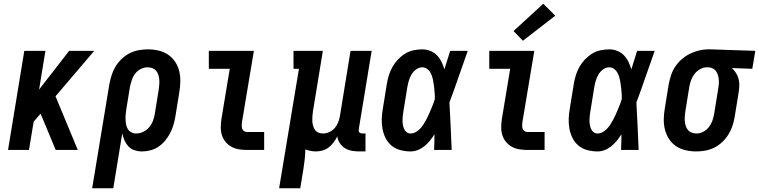

<svg xmlns="http://www.w3.org/2000/svg" viewBox="-20 -802 4060 1027"><path d="M23 0 110 -530H223L189 -323L350 -530H484L277 -287L396 0H278L197 -194L160 -151L135 0Z M473 205 565 -352Q570 -377 577.5 -401Q585 -425 598.5 -447Q612 -469 631.5 -487.5Q651 -506 674 -517.5Q697 -529 722 -533.5Q747 -538 771 -538Q800 -538 828 -531.5Q856 -525 878.5 -510Q901 -495 916.5 -472Q932 -449 938.5 -422Q945 -395 944.5 -366Q944 -337 939 -308L918 -178Q914 -155 907.5 -133Q901 -111 890 -90Q879 -69 863.5 -50Q848 -31 828 -17.5Q808 -4 785 2Q762 8 740 8Q719 8 699.5 1.5Q680 -5 667 -19Q654 -33 646 -51Q638 -69 634 -89L586 205ZM708 -88Q728 -88 746.5 -97Q765 -106 778 -121.5Q791 -137 798 -155.5Q805 -174 808 -193L829 -323Q831 -337 832 -350Q833 -363 832 -376Q831 -389 827 -401.5Q823 -414 815 -423.5Q807 -433 795 -437.5Q783 -442 769 -442Q751 -442 733 -433Q715 -424 703 -408Q691 -392 685 -373.5Q679 -355 675 -337L656 -220Q654 -206 652.5 -192Q651 -178 651.5 -164Q652 -150 654.5 -136.5Q657 -123 663.5 -112Q670 -101 682 -94.5Q694 -88 708 -88Z M1300 0Q1278 0 1257 -3.5Q1236 -7 1218 -17Q1200 -27 1187 -42.5Q1174 -58 1167.5 -77.5Q1161 -97 1161 -119Q1161 -141 1164 -163L1209 -434H1097V-530H1338L1274 -147Q1273 -138 1273 -129.5Q1273 -121 1275.5 -113.5Q1278 -106 1285 -101Q1292 -96 1300 -96H1393V0Z M1473 205 1579 -434H1550V-530H1707L1654 -207Q1652 -194 1651 -180.5Q1650 -167 1650.5 -154.5Q1651 -142 1654.5 -130Q1658 -118 1664.5 -108Q1671 -98 1682.5 -93Q1694 -88 1707 -88Q1725 -88 1741.5 -95.5Q1758 -103 1770 -116.5Q1782 -130 1788.5 -146.5Q1795 -163 1798 -180L1855 -530H1968L1899 -111Q1898 -107 1898.5 -102Q1899 -97 1902 -94Q1905 -91 1909.5 -89.5Q1914 -88 1918 -88H1935V8H1902Q1882 8 1862 4.5Q1842 1 1825 -9.5Q1808 -20 1797.5 -36.5Q1787 -53 1784 -72Q1776 -56 1764.5 -40.5Q1753 -25 1738 -13.5Q1723 -2 1705 3Q1687 8 1670 8Q1655 8 1640.5 5Q1626 2 1613 -3Q1613 23 1610 49.5Q1607 76 1603 102L1586 205Z M2176 8Q2149 8 2122 1Q2095 -6 2075 -22.5Q2055 -39 2043 -62.5Q2031 -86 2026 -112.5Q2021 -139 2022 -167Q2023 -195 2028 -222L2049 -352Q2053 -376 2060 -399Q2067 -422 2079 -443.5Q2091 -465 2108.5 -483.5Q2126 -502 2147 -515Q2168 -528 2192 -533Q2216 -538 2239 -538Q2262 -538 2282.5 -529.5Q2303 -521 2317.5 -506Q2332 -491 2341.5 -471.5Q2351 -452 2357 -431Q2365 -456 2372.5 -480.5Q2380 -505 2388 -530H2482Q2457 -461 2433.5 -392Q2410 -323 2384 -254Q2388 -191 2390.5 -127.5Q2393 -64 2396 0H2302Q2303 -21 2303.5 -42Q2304 -63 2304 -84Q2293 -66 2280 -50Q2267 -34 2250.5 -20.5Q2234 -7 2215 0.5Q2196 8 2176 8ZM2176 -88Q2191 -88 2204 -95.5Q2217 -103 2227.5 -114Q2238 -125 2246 -138Q2254 -151 2261 -164Q2268 -177 2274 -190.5Q2280 -204 2285.5 -217.5Q2291 -231 2296.5 -244.5Q2302 -258 2306 -272Q2306 -285 2305.5 -297.5Q2305 -310 2303.5 -322.5Q2302 -335 2300.5 -347.5Q2299 -360 2296.5 -372.5Q2294 -385 2290 -396.5Q2286 -408 2279.5 -418Q2273 -428 2262.5 -435Q2252 -442 2239 -442Q2222 -442 2206.5 -431Q2191 -420 2181.5 -404Q2172 -388 2167 -371Q2162 -354 2159 -337L2138 -207Q2136 -195 2134.5 -183Q2133 -171 2133 -158.5Q2133 -146 2135 -134.5Q2137 -123 2141.5 -112.5Q2146 -102 2155 -95Q2164 -88 2176 -88Z M2800 0Q2778 0 2757 -3.5Q2736 -7 2718 -17Q2700 -27 2687 -42.5Q2674 -58 2667.5 -77.5Q2661 -97 2661 -119Q2661 -141 2664 -163L2709 -434H2597V-530H2838L2774 -147Q2773 -138 2773 -129.5Q2773 -121 2775.5 -113.5Q2778 -106 2785 -101Q2792 -96 2800 -96H2893V0ZM2777 -584 2727 -636 2886 -782 2950 -718Z M3176 8Q3149 8 3122 1Q3095 -6 3075 -22.5Q3055 -39 3043 -62.5Q3031 -86 3026 -112.5Q3021 -139 3022 -167Q3023 -195 3028 -222L3049 -352Q3053 -376 3060 -399Q3067 -422 3079 -443.5Q3091 -465 3108.5 -483.5Q3126 -502 3147 -515Q3168 -528 3192 -533Q3216 -538 3239 -538Q3262 -538 3282.5 -529.5Q3303 -521 3317.5 -506Q3332 -491 3341.5 -471.5Q3351 -452 3357 -431Q3365 -456 3372.5 -480.5Q3380 -505 3388 -530H3482Q3457 -461 3433.5 -392Q3410 -323 3384 -254Q3388 -191 3390.5 -127.5Q3393 -64 3396 0H3302Q3303 -21 3303.5 -42Q3304 -63 3304 -84Q3293 -66 3280 -50Q3267 -34 3250.5 -20.5Q3234 -7 3215 0.5Q3196 8 3176 8ZM3176 -88Q3191 -88 3204 -95.5Q3217 -103 3227.5 -114Q3238 -125 3246 -138Q3254 -151 3261 -164Q3268 -177 3274 -190.5Q3280 -204 3285.5 -217.5Q3291 -231 3296.5 -244.5Q3302 -258 3306 -272Q3306 -285 3305.5 -297.5Q3305 -310 3303.5 -322.5Q3302 -335 3300.5 -347.5Q3299 -360 3296.5 -372.5Q3294 -385 3290 -396.5Q3286 -408 3279.5 -418Q3273 -428 3262.5 -435Q3252 -442 3239 -442Q3222 -442 3206.5 -431Q3191 -420 3181.5 -404Q3172 -388 3167 -371Q3162 -354 3159 -337L3138 -207Q3136 -195 3134.5 -183Q3133 -171 3133 -158.5Q3133 -146 3135 -134.5Q3137 -123 3141.5 -112.5Q3146 -102 3155 -95Q3164 -88 3176 -88Z M3704 8Q3675 8 3647 1.5Q3619 -5 3596.5 -20Q3574 -35 3559 -58Q3544 -81 3537 -108Q3530 -135 3530.5 -164Q3531 -193 3536 -222L3557 -352Q3562 -377 3570 -401Q3578 -425 3592.5 -446.5Q3607 -468 3627 -485.5Q3647 -503 3670.5 -514.5Q3694 -526 3718.5 -532Q3743 -538 3767 -538Q3771 -538 3775 -538Q3779 -538 3783 -538L4020 -530L4004 -434L3895 -438Q3908 -426 3917 -411.5Q3926 -397 3930.5 -380Q3935 -363 3934.5 -344.5Q3934 -326 3931 -308L3910 -178Q3906 -153 3898 -129Q3890 -105 3876.5 -83Q3863 -61 3843.5 -42.5Q3824 -24 3801 -12.5Q3778 -1 3753 3.5Q3728 8 3704 8ZM3706 -88Q3724 -88 3742 -97.5Q3760 -107 3772 -122.5Q3784 -138 3790.5 -156.5Q3797 -175 3800 -193L3821 -323Q3823 -336 3824.5 -348.5Q3826 -361 3825 -373.5Q3824 -386 3821 -397.5Q3818 -409 3811.5 -419Q3805 -429 3794.5 -435Q3784 -441 3772 -442H3767Q3765 -442 3763.5 -442Q3762 -442 3761 -442Q3743 -442 3725 -432Q3707 -422 3695 -406.5Q3683 -391 3676.5 -373Q3670 -355 3667 -337L3646 -207Q3644 -193 3643 -180Q3642 -167 3643 -154Q3644 -141 3648 -128.5Q3652 -116 3660 -106.5Q3668 -97 3680.5 -92.5Q3693 -88 3706 -88Z"/></svg>

Font: Iosevka Slab
Style: Bold Italic
Weight: 700
Italic angle: -9°
Monospace: yes
Designer: Belleve Invis
Foundry: Belleve Invis
Version: Version 11.1.0; ttfautohint (v1.8.3)